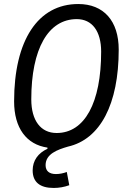

<svg xmlns="http://www.w3.org/2000/svg" viewBox="-20 -723 626 950"><path d="M245.6 207C272.5 207 299.3 202.1 322.8 193.4L310.5 127.9C293.9 134.3 274.9 138.2 256.8 138.2C223.6 138.2 205.6 123 205.6 94.2C205.6 38.6 264.2 17.6 316.4 2.4C475.6 -33.7 567.4 -207 567.4 -477.5C567.4 -619.6 493.2 -703.1 367.2 -703.1C168 -703.1 49.8 -523.9 49.8 -221.2C49.8 -90.3 110.4 -7.8 214.8 7.3V13.2C168.9 34.2 141.6 71.3 141.6 120.1C141.6 177.7 177.2 207 245.6 207ZM260.3 -64.9C181.6 -64.9 134.8 -126.5 134.8 -231.4C134.8 -481 218.3 -628.4 359.9 -628.4C436 -628.4 480.5 -568.4 480.5 -467.3C480.5 -214.4 398.9 -64.9 260.3 -64.9Z"/></svg>

Font: Cascadia Mono NF SemiLight
Style: Italic
Weight: 350
Italic angle: -10°
Monospace: yes
Designer: Aaron Bell
Foundry: Saja Typeworks
Version: Version 2404.023